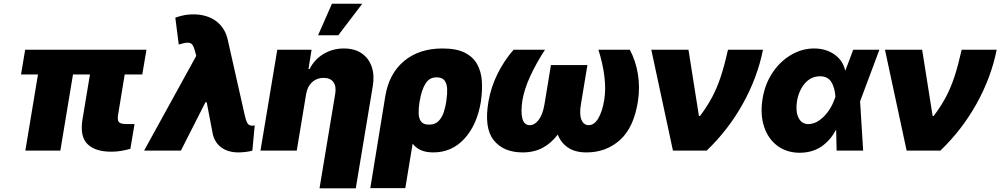

<svg xmlns="http://www.w3.org/2000/svg" viewBox="-20 -815 5414 1039"><path d="M772.5 -545.9 750 -412.1H654.8L619.1 -194.3Q614.3 -166 623 -154.8Q631.8 -143.6 666 -143.6H708L685.5 -9.8Q660.2 -2.4 634.5 1.7Q608.9 5.9 582 5.9Q496.1 5.9 454.1 -34.7Q412.1 -75.2 425.8 -165L466.8 -412.1H375L306.6 0H117.2L185.5 -412.1H93.8L116.2 -545.9Z M759.8 0 1042 -512.7 1036.1 -535.2Q1029.8 -560.5 1021.5 -572.3Q1013.2 -584 996.3 -584Q979.5 -584 947.3 -574.2L928.7 -719.7Q957.5 -729.5 979.7 -733.4Q1002 -737.3 1025.4 -737.3Q1100.1 -737.3 1149.4 -700.7Q1198.7 -664.1 1212.9 -597.7L1301.8 -203.1Q1311 -160.6 1319.3 -147.7Q1327.6 -134.8 1345.7 -134.8Q1352.5 -134.8 1358.4 -136.7L1345.7 0Q1335 3.9 1312.3 6.8Q1289.6 9.8 1270.5 9.8Q1215.8 9.8 1179.7 -15.6Q1143.6 -41 1131.8 -87.9L1098.6 -261.7H1091.8L959 0Z M1636.7 -306.6 1585.9 0H1389.6L1480.5 -545.9H1666L1649.4 -441.4H1655.3Q1681.6 -493.7 1731.2 -523.2Q1780.8 -552.7 1840.8 -552.7Q1898.9 -552.7 1937.3 -526.4Q1975.6 -500 1991.5 -453.9Q2007.3 -407.7 1997.1 -347.7L1905.3 204.1H1709L1793.9 -306.6Q1800.8 -347.2 1784.4 -370.4Q1768.1 -393.6 1730.5 -393.6Q1694.3 -393.6 1668.9 -370.4Q1643.6 -347.2 1636.7 -306.6ZM1701.2 -624 1776.4 -794.9H1940.4L1810.5 -624Z M1983.9 203.1 2064.9 -293.9Q2085 -416.5 2166.5 -484.6Q2248 -552.7 2374.5 -552.7Q2450.7 -552.7 2495.8 -529.5Q2541 -506.3 2562.5 -466.8Q2584 -427.2 2587.4 -377.7Q2590.8 -328.1 2583.5 -275.4L2582.5 -265.6Q2561.5 -139.2 2493.4 -64.7Q2425.3 9.8 2324.7 9.8Q2285.2 9.8 2257.8 -2.4Q2230.5 -14.6 2212.9 -37.6L2173.3 203.1ZM2251.5 -269.5 2249.5 -258.8Q2245.1 -228.5 2245.6 -201.4Q2246.1 -174.3 2258.5 -157.5Q2271 -140.6 2301.3 -140.6Q2335 -140.6 2353.8 -160.4Q2372.6 -180.2 2381.8 -209.2Q2391.1 -238.3 2395 -265.6L2396 -275.4Q2400.9 -306.2 2399.7 -334Q2398.4 -361.8 2385.7 -379.2Q2373 -396.5 2342.3 -396.5Q2303.2 -396.5 2282.2 -362.1Q2261.2 -327.6 2251.5 -269.5Z M2759.3 -545.9H2929.2Q2880.4 -470.7 2848.6 -401.1Q2816.9 -331.5 2807.1 -272.5Q2797.4 -210.9 2806.6 -174.3Q2815.9 -137.7 2847.2 -137.7Q2873.5 -137.7 2895.3 -166.7Q2917 -195.8 2926.3 -250L2961.4 -462.9H3158.7L3123.5 -250Q3114.3 -195.8 3126.5 -166.7Q3138.7 -137.7 3165.5 -137.7Q3195.8 -137.7 3217.5 -174.3Q3239.3 -210.9 3249.5 -272.5Q3259.3 -331.5 3250.7 -401.1Q3242.2 -470.7 3218.3 -545.9H3388.2Q3419.9 -486.8 3431.9 -414.8Q3443.8 -342.8 3432.1 -266.6Q3409.7 -124 3334.7 -57.1Q3259.8 9.8 3153.8 9.8Q3092.8 9.8 3054.4 -15.9Q3016.1 -41.5 2998 -86.9Q2964.8 -41.5 2917.7 -15.9Q2870.6 9.8 2809.1 9.8Q2703.6 9.8 2651.1 -57.1Q2598.6 -124 2623.5 -266.6Q2636.7 -342.8 2672.1 -414.8Q2707.5 -486.8 2759.3 -545.9Z M3621.6 0 3504.4 -545.9H3705.6L3762.2 -187.5H3768.1Q3808.1 -240.7 3834.7 -291.3Q3861.3 -341.8 3881.1 -402.3Q3900.9 -462.9 3919.4 -545.9H4108.9Q4079.1 -396.5 4000.5 -254.6Q3921.9 -112.8 3804.2 0Z M4307.1 11.7Q4236.3 11.2 4186.3 -26.4Q4136.2 -64 4114.5 -130.4Q4092.8 -196.8 4106.9 -282.2Q4120.6 -363.8 4162.4 -424.6Q4204.1 -485.4 4262.7 -519Q4321.3 -552.7 4385.3 -552.7Q4449.2 -552.7 4495.1 -520.5Q4541 -488.3 4553.2 -434.6H4555.2L4597.2 -545.9H4738.8L4636.2 -271.5L4634.3 -267.6L4650.9 0H4507.3L4504.9 -109.9L4501.5 -109.4Q4475.1 -57.1 4426.3 -22.9Q4377.4 11.2 4307.1 11.7ZM4292.5 -265.6Q4284.7 -211.4 4301.3 -177.5Q4317.9 -143.6 4354 -143.6Q4384.8 -143.6 4412.8 -163.1Q4440.9 -182.6 4462.6 -213.4Q4484.4 -244.1 4495.6 -277.3L4501 -291.5Q4497.6 -340.3 4478.8 -371.1Q4460 -401.9 4417.5 -402.3Q4367.7 -401.9 4335 -363Q4302.2 -324.2 4292.5 -265.6Z M4886.2 0 4769 -545.9H4970.2L5026.9 -187.5H5032.7Q5072.8 -240.7 5099.4 -291.3Q5126 -341.8 5145.8 -402.3Q5165.5 -462.9 5184.1 -545.9H5373.5Q5343.8 -396.5 5265.1 -254.6Q5186.5 -112.8 5068.8 0Z"/></svg>

Font: Inter Tight Black
Style: Italic
Weight: 900
Italic angle: -9.39999°
Designer: Rasmus Andersson
Foundry: rsms
Version: Version 3.004; ttfautohint (v1.8.4.7-5d5b)